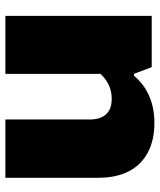

<svg xmlns="http://www.w3.org/2000/svg" viewBox="40 -625 595 715"><g transform="rotate(-90 337.5 -267.5)"><path d="M636 -545V0H445L420 -66H413Q381 -28 336.5 -9Q292 10 238 10Q172 10 126 -15Q80 -40 56.5 -86.5Q33 -133 33 -198V-545H250V-230Q250 -206 258 -187.5Q266 -169 283 -159Q300 -149 327 -149Q356 -149 379.5 -160.5Q403 -172 420 -191V-545Z"/></g></svg>

Font: Hubot Sans Condensed ExtraLight Black
Style: Regular
Weight: 900
Version: Version 2.000